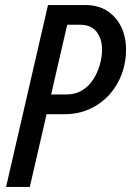

<svg xmlns="http://www.w3.org/2000/svg" viewBox="-20 -740 519 760"><path d="M4 0 170 -720H318Q368 -720 403.5 -697.5Q439 -675 459 -635Q479 -595 479 -542Q479 -493 462 -447Q445 -401 413 -365.5Q381 -330 336 -309Q291 -288 235 -288H139L157 -366H242Q279 -366 306 -383Q333 -400 350 -427Q367 -454 375.5 -485Q384 -516 384 -543Q384 -587 362 -614.5Q340 -642 297 -642H246L98 0Z"/></svg>

Font: Instrument Sans Condensed Medium
Style: Italic
Weight: 500
Width: 3
Italic angle: -13°
Designer: Rodrigo Fuenzalida
Foundry: fragTYPE
Version: Version 1.000;gftools[0.9.28]